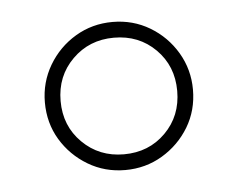

<svg xmlns="http://www.w3.org/2000/svg" viewBox="-32 -835 383 310"><g transform="rotate(-5 160.0 -680.0)"><path d="M160 -560Q127 -560 99.8 -576.2Q72.5 -592.5 56.2 -619.5Q40 -646.5 40 -680Q40 -712.5 56.2 -740Q72.5 -767.5 99.8 -783.8Q127 -800 160 -800Q193 -800 220.2 -783.8Q247.5 -767.5 263.8 -740Q280 -712.5 280 -680Q280 -646.5 263.8 -619.5Q247.5 -592.5 220.2 -576.2Q193 -560 160 -560ZM160 -585.5Q200.5 -585.5 227.5 -612.5Q254.5 -639.5 254.5 -680Q254.5 -720.5 227.5 -747.5Q200.5 -774.5 160 -774.5Q120 -774.5 92.8 -747.5Q65.5 -720.5 65.5 -680Q65.5 -639.5 92.8 -612.5Q120 -585.5 160 -585.5Z"/></g></svg>

Font: BodoniModa_28ptMedium
Style: Regular
Weight: 500
Designer: Owen Earl
Foundry: indestructible type
Version: Version 2.004